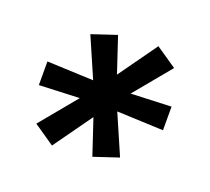

<svg xmlns="http://www.w3.org/2000/svg" viewBox="-85 -653 720 657"><g transform="rotate(20 275.0 -325.0)"><path d="M162 -103 86 -155 196 -288 49 -282V-368L218 -361L155 -506L245 -536L288 -407L388 -547L464 -495L354 -362L501 -368V-282L332 -289L395 -144L305 -114L262 -243Z"/></g></svg>

Font: Lode Dark Term
Style: Bold Italic
Weight: 700
Italic angle: -11°
Monospace: yes
Designer: Belleve Invis
Foundry: Belleve Invis
Version: Version 29.2.0